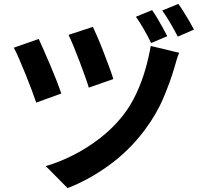

<svg xmlns="http://www.w3.org/2000/svg" viewBox="-20 -888 1040 986"><path d="M457 -750Q466 -731 481 -696.5Q496 -662 511.5 -621.5Q527 -581 541 -543.5Q555 -506 562 -482L436 -438Q429 -462 416 -498Q403 -534 388 -574Q373 -614 358 -650Q343 -686 332 -709ZM900 -617Q892 -598 886 -577Q880 -556 875 -539Q854 -467 818 -382.5Q782 -298 720 -216Q641 -112 537.5 -37.5Q434 37 327 78L215 -35Q284 -55 355.5 -91Q427 -127 493 -178Q559 -229 610 -293Q651 -345 680 -407.5Q709 -470 727 -533.5Q745 -597 754 -652ZM179 -688Q190 -664 206 -627.5Q222 -591 239.5 -550Q257 -509 271.5 -471.5Q286 -434 295 -408L166 -361Q158 -385 143.5 -424Q129 -463 111.5 -506Q94 -549 78 -586Q62 -623 51 -643ZM761 -836Q774 -818 788.5 -793.5Q803 -769 816.5 -744.5Q830 -720 839 -702L756 -667Q741 -699 719.5 -736.5Q698 -774 678 -802ZM896 -868Q909 -850 924 -826Q939 -802 953 -778Q967 -754 976 -736L893 -700Q877 -731 855 -769Q833 -807 813 -834Z"/></svg>

Font: Chiron Sans HK TT
Style: Bold
Weight: 700
Designer: Ryoko NISHIZUKA 西塚涼子 (kana, bopomofo & ideographs); Paul D. Hunt (Latin, Greek & Cyrillic); Sandoll Communications 산돌커뮤니
Foundry: Adobe
Version: Version 2.022;hotconv 1.0.109;makeotfexe 2.5.65596